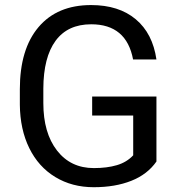

<svg xmlns="http://www.w3.org/2000/svg" viewBox="-20 -741 721 770"><path d="M607.4 -93.3Q571.3 -41.5 506.6 -15.9Q441.9 9.8 356 9.8Q269 9.8 201.7 -31Q134.3 -71.8 97.4 -147Q60.5 -222.2 59.6 -321.3V-383.3Q59.6 -543.9 134.5 -632.3Q209.5 -720.7 345.2 -720.7Q456.5 -720.7 524.4 -663.8Q592.3 -606.9 607.4 -502.4H513.7Q487.3 -643.6 345.7 -643.6Q251.5 -643.6 202.9 -577.4Q154.3 -511.2 153.8 -385.7V-327.6Q153.8 -208 208.5 -137.5Q263.2 -66.9 356.4 -66.9Q409.2 -66.9 448.7 -78.6Q488.3 -90.3 514.2 -118.2V-277.8H349.6V-354H607.4Z"/></svg>

Font: Mardoto
Style: Regular
Weight: 400
Designer: Christian Robertson, Vahan Hovhannisyan
Foundry: Google
Version: Version 1.000